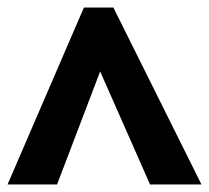

<svg xmlns="http://www.w3.org/2000/svg" viewBox="-27 -738 553 508"><path d="M-7 -250 195 -718H273L506 -250H370L238 -549L124 -250Z"/></svg>

Font: Noto Sans Disp ExtBd
Style: Regular
Weight: 800
Designer: Monotype Design Team
Foundry: Monotype Imaging Inc.
Version: Version 2.000;GOOG;noto-source:20170915:90ef993387c0; ttfaut